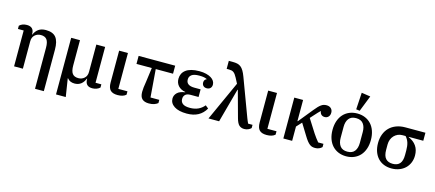

<svg xmlns="http://www.w3.org/2000/svg" viewBox="-64 -1475 5350 2359"><g transform="rotate(15 2611.0 -296.0)"><path d="M100 -456H27V-497Q62 -532 122 -532Q212 -532 212 -441V-435H216Q234 -480 270 -506Q306 -532 363 -532Q453 -532 492.5 -483Q532 -434 532 -328V200H420V-322Q420 -394 396 -425.5Q372 -457 320 -457Q275 -457 243.5 -428.5Q212 -400 212 -349V0H100Z M687 -520H799V-199Q799 -127 823 -95.5Q847 -64 899 -64Q944 -64 975.5 -92.5Q1007 -121 1007 -172V-520H1119V-64H1193V-23Q1176 -7 1151 2.5Q1126 12 1097 12Q1007 12 1007 -79V-85H1003Q985 -39 952 -13.5Q919 12 871 12Q811 12 779 -29H775L811 200H687Z M1409 -520V-64H1525V-21Q1489 12 1418 12Q1355 12 1326 -18Q1297 -48 1297 -115V-520Z M1930 -23Q1909 -6 1881.5 3Q1854 12 1816 12Q1759 12 1730 -15.5Q1701 -43 1701 -105Q1701 -128 1704.5 -161.5Q1708 -195 1716 -240L1740 -418H1545V-520H2010V-418H1790L1818 -64H1930Z M2298 12Q2195 12 2138.5 -25Q2082 -62 2082 -122Q2082 -164 2113.5 -195.5Q2145 -227 2213 -236V-240Q2154 -251 2122 -287Q2090 -323 2090 -376Q2090 -410 2103.5 -438.5Q2117 -467 2144.5 -488Q2172 -509 2214.5 -520.5Q2257 -532 2316 -532Q2365 -532 2402.5 -522.5Q2440 -513 2465.5 -497.5Q2491 -482 2504.5 -460.5Q2518 -439 2518 -415Q2518 -386 2501 -369Q2484 -352 2456 -352Q2427 -352 2411 -368Q2395 -384 2395 -411Q2395 -430 2404 -442Q2413 -454 2426 -459V-462Q2411 -470 2388 -474.5Q2365 -479 2328 -479Q2262 -479 2232.5 -457Q2203 -435 2203 -400V-394Q2203 -359 2229 -339.5Q2255 -320 2309 -320H2387V-223H2286Q2240 -223 2219 -202.5Q2198 -182 2198 -152V-146Q2198 -109 2226.5 -87.5Q2255 -66 2318 -66Q2433 -66 2499 -147L2537 -116Q2502 -53 2442.5 -20.5Q2383 12 2298 12Z M2801 -502 2765 -571Q2753 -594 2742 -608.5Q2731 -623 2719 -631.5Q2707 -640 2692.5 -643Q2678 -646 2659 -646H2631V-748H2680Q2714 -748 2739.5 -742.5Q2765 -737 2785 -721Q2805 -705 2821.5 -677.5Q2838 -650 2854 -607L3033 -127Q3039 -111 3046.5 -93.5Q3054 -76 3060 -64H3116V-23Q3102 -8 3079 2Q3056 12 3030 12Q2990 12 2964.5 -11Q2939 -34 2922 -97L2830 -433H2826L2708 0H2573Z M3305 -520V-64H3421V-21Q3385 12 3314 12Q3251 12 3222 -18Q3193 -48 3193 -115V-520Z M3525 -520H3637V-251H3642L3790 -433Q3813 -462 3831.5 -481Q3850 -500 3866.5 -511.5Q3883 -523 3899 -527.5Q3915 -532 3933 -532Q3970 -532 3991 -511.5Q4012 -491 4012 -459Q4012 -425 3993.5 -405.5Q3975 -386 3946 -386Q3920 -386 3903.5 -401Q3887 -416 3884 -443H3880Q3868 -432 3852 -415Q3836 -398 3820 -380L3773 -328L3881 -158Q3895 -137 3915 -109.5Q3935 -82 3951 -64H4018V-23Q4004 -8 3981.5 2Q3959 12 3932 12Q3911 12 3894 7.5Q3877 3 3860.5 -10Q3844 -23 3826.5 -45Q3809 -67 3788 -102L3698 -248L3637 -182V0H3525Z M4325 -47Q4388 -47 4417.5 -86Q4447 -125 4447 -190V-330Q4447 -395 4417.5 -434Q4388 -473 4325 -473Q4262 -473 4232.5 -434Q4203 -395 4203 -330V-190Q4203 -125 4232.5 -86Q4262 -47 4325 -47ZM4325 12Q4270 12 4225 -7Q4180 -26 4148 -61Q4116 -96 4098.5 -146.5Q4081 -197 4081 -260Q4081 -323 4098.5 -373.5Q4116 -424 4148 -459Q4180 -494 4225 -513Q4270 -532 4325 -532Q4380 -532 4425 -513Q4470 -494 4502 -459Q4534 -424 4551.5 -373.5Q4569 -323 4569 -260Q4569 -197 4551.5 -146.5Q4534 -96 4502 -61Q4470 -26 4425 -7Q4380 12 4325 12ZM4297 -578 4310 -792 4423 -775 4343 -572Z M5009 -418V-414Q5073 -387 5107.5 -337.5Q5142 -288 5142 -216Q5142 -166 5124.5 -124Q5107 -82 5075.5 -52Q5044 -22 4999.5 -5Q4955 12 4902 12Q4849 12 4805 -5.5Q4761 -23 4729.5 -56.5Q4698 -90 4680.5 -138Q4663 -186 4663 -248Q4663 -309 4682 -359.5Q4701 -410 4736.5 -445.5Q4772 -481 4823 -500.5Q4874 -520 4938 -520H5193V-418ZM4903 -47Q4962 -47 4992 -82Q5022 -117 5022 -191V-249Q5022 -306 5009.5 -346Q4997 -386 4968 -418H4928Q4896 -418 4869.5 -406Q4843 -394 4823 -373Q4803 -352 4792 -323Q4781 -294 4781 -260V-193Q4781 -117 4812 -82Q4843 -47 4903 -47Z"/></g></svg>

Font: IBM Plex Serif Medm
Style: Regular
Weight: 500
Designer: Mike Abbink, Paul van der Laan, Pieter van Rosmalen
Foundry: Bold Monday
Version: Version 3.001